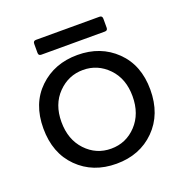

<svg xmlns="http://www.w3.org/2000/svg" viewBox="-116 -728 807 840"><g transform="rotate(-20 287.5 -308.0)"><path d="M436 -554H140Q127 -554 127 -567V-609Q127 -623 140 -623H436Q449 -623 449 -609V-567Q449 -554 436 -554ZM466 -63Q396 7 287 7Q178 7 108 -62.5Q38 -132 38 -247.5Q38 -363 109 -431Q180 -499 287.5 -499Q395 -499 465.5 -430.5Q536 -362 536 -247.5Q536 -133 466 -63ZM122 -247Q122 -165 170 -114Q218 -63 287.5 -63Q357 -63 405 -114Q453 -165 453 -247Q453 -329 404.5 -379Q356 -429 288 -429Q220 -429 171 -379Q122 -329 122 -247Z"/></g></svg>

Font: Sanchez
Style: Regular
Weight: 400
Designer: Daniel Hernández
Foundry: LatinoType
Version: Version 1.001